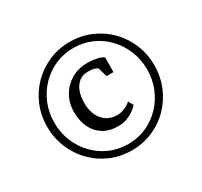

<svg xmlns="http://www.w3.org/2000/svg" viewBox="-171 -1142 1373 1307"><g transform="rotate(-30 515.0 -488.0)"><path d="M94.5 -488.5Q94.5 -577.5 126.8 -654.5Q159 -731.5 216.8 -789.8Q274.5 -848 351 -880.8Q427.5 -913.5 515.5 -913.5Q603.5 -913.5 680 -880.8Q756.5 -848 814 -789.8Q871.5 -731.5 903.8 -654.5Q936 -577.5 936 -488.5Q936 -399.5 903.8 -322Q871.5 -244.5 814 -185.8Q756.5 -127 680 -94.2Q603.5 -61.5 515.5 -61.5Q427.5 -61.5 351 -94.2Q274.5 -127 216.8 -185.8Q159 -244.5 126.8 -322Q94.5 -399.5 94.5 -488.5ZM150.5 -488.5Q150.5 -410 178.2 -341.8Q206 -273.5 255.8 -221.5Q305.5 -169.5 372 -140.2Q438.5 -111 515.5 -111Q592.5 -111 658.5 -140.5Q724.5 -170 774.2 -222Q824 -274 851.5 -342.2Q879 -410.5 879 -488.5Q879 -566 851.5 -634.2Q824 -702.5 774.5 -754.5Q725 -806.5 658.8 -835.8Q592.5 -865 515.5 -865Q438 -865 371.5 -835.5Q305 -806 255.5 -754.2Q206 -702.5 178.2 -634.2Q150.5 -566 150.5 -488.5ZM518 -250.5Q447.5 -250.5 399.5 -280.8Q351.5 -311 327 -363.8Q302.5 -416.5 302.5 -484Q302.5 -554 334.2 -609.2Q366 -664.5 421.2 -697Q476.5 -729.5 548 -729.5Q569.5 -729.5 594.8 -726.2Q620 -723 641.5 -716.5Q663 -710 672.5 -700.5L671.5 -586H617L596 -658.5Q587 -665.5 570 -670.8Q553 -676 520.5 -676Q480.5 -676 452.2 -654.2Q424 -632.5 409 -593.5Q394 -554.5 394 -502.5Q394 -419.5 436.8 -369.5Q479.5 -319.5 548.5 -319.5Q580 -319.5 608.8 -332Q637.5 -344.5 656.5 -363L678.5 -324.5Q664.5 -307 640.2 -290Q616 -273 584.8 -261.8Q553.5 -250.5 518 -250.5Z"/></g></svg>

Font: Merriweather 48pt SemiBold
Style: Regular
Weight: 600
Version: Version 2.100